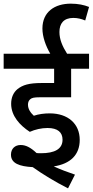

<svg xmlns="http://www.w3.org/2000/svg" viewBox="-20 -916 507 1050"><path d="M240 -216C296 -216 322 -192 322 -152C322 -101 279 -78 204 -78C197 -78 189 -78 180 -79C146 -111 120 -123 93 -123C62 -123 40 -103 40 -70C40 -22 87 -6 159 -2C215 38 281 78 352 114L390 39C351 26 309 10 274 -6C366 -20 416 -70 416 -151C416 -239 352 -296 252 -296C222 -296 191 -292 165 -283C148 -299 133 -318 133 -344C133 -356 137 -366 145 -373C154 -381 166 -384 198 -384H369V-540H467V-622H347C321 -663 305 -701 305 -741C305 -787 328 -818 381 -818C403 -818 425 -813 446 -804L467 -878C440 -889 407 -896 367 -896C279 -896 212 -851 212 -760C212 -715 230 -665 255 -622H0V-540H276V-462H208C138 -462 104 -451 76 -429C54 -411 41 -384 41 -348C41 -282 89 -230 143 -195C172 -208 207 -216 240 -216Z"/></svg>

Font: Noto Sans Devanagari UI SemiCondensed Medium
Style: Regular
Weight: 500
Width: 4
Designer: Jelle Bosma - Monotype Design Team
Foundry: Monotype Imaging Inc.
Version: Version 2.004